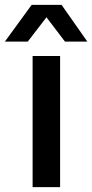

<svg xmlns="http://www.w3.org/2000/svg" viewBox="-76 -769 379 789"><path d="M58 0H171V-539H58ZM-56 -598H38L115 -698L191 -598H283L177 -749H54Z"/></svg>

Font: Ronzino Medium
Style: Regular
Weight: 500
Designer: Nunzio Mazzaferro
Foundry: Collletttivo
Version: Version 1.000;Glyphs 3.3 (3337)